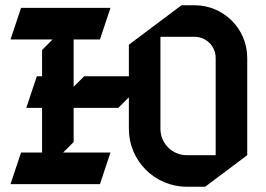

<svg xmlns="http://www.w3.org/2000/svg" viewBox="-20 -690 1010 730"><path d="M260 -150V-280H430L470 -320V-200C470 -78.6 568.6 20 690 20H760L920 -100V-470C920 -580.4 830.4 -670 720 -670H670L470 -520V-400H300L260 -360V-540H360L400 -660H60L20 -540H180L140 -500V-400H120L80 -280H140V-110H60L20 10H360L400 -110H220ZM590 -550H720C764.2 -550 800 -514.2 800 -470V-100H690C634.8 -100 590 -144.8 590 -200Z"/></svg>

Font: Abibas
Style: Medium
Weight: 500
Version: Version 0.3